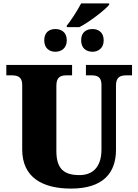

<svg xmlns="http://www.w3.org/2000/svg" viewBox="-20 -1094 809 1124"><path d="M371 -935H444C500 -962 600 -1040 619 -1066V-1074H455C434 -1034 394 -971 371 -944ZM304 -791C337 -791 371 -810 371 -858C371 -907 337 -924 304 -924C271 -924 239 -907 239 -858C239 -810 271 -791 304 -791ZM522 -791C553 -791 587 -810 587 -858C587 -907 553 -924 522 -924C487 -924 455 -907 455 -858C455 -810 487 -791 522 -791ZM396 10C585 10 659 -83 659 -217V-593C659 -646 687 -653 723 -653H753V-714H483V-653H512C548 -653 574 -646 574 -597V-219C574 -109 516 -69 446 -69C359 -69 310 -101 310 -210V-593C310 -646 338 -653 373 -653H402V-714H17V-653H46C81 -653 110 -646 110 -597V-219C110 -55 229 10 396 10Z"/></svg>

Font: UArctic Serif Black
Style: Regular
Weight: 900
Designer: Customization by Puisto advertising & original work Monotype Design Team
Foundry: Monotype Imaging Inc.
Version: Version 2.004